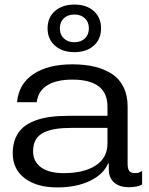

<svg xmlns="http://www.w3.org/2000/svg" viewBox="-20 -818 656 847"><path d="M231.9 8.8Q143.1 8.8 89.6 -31.2Q36.1 -71.3 36.1 -142.1Q36.1 -179.7 48.3 -208.5Q60.5 -237.3 82 -255.9Q103.5 -274.4 135.3 -286.1Q167 -297.9 203.1 -302.5Q239.3 -307.1 284.2 -307.1H454.1V-348.1Q454.1 -466.8 298.8 -466.8Q230 -466.8 189.2 -442.1Q148.4 -417.5 142.1 -367.2H55.2Q62.5 -447.8 127.2 -491Q191.9 -534.2 298.8 -534.2Q354 -534.2 397.7 -523.7Q441.4 -513.2 474.4 -491.5Q507.3 -469.7 525.1 -433.3Q543 -397 543 -348.1V-95.2Q543 -72.8 550.5 -63.5Q558.1 -54.2 575.2 -54.2Q594.2 -54.2 606.9 -64V-3.9Q586.9 7.8 547.9 7.8Q506.8 7.8 483.4 -12.9Q460 -33.7 460 -70.8V-97.2H457Q436.5 -48.8 376.7 -20Q316.9 8.8 231.9 8.8ZM126 -150.9Q126 -105.5 160.9 -79.8Q195.8 -54.2 261.2 -54.2Q350.1 -54.2 402.1 -87.9Q454.1 -121.6 454.1 -185.1V-253.9H297.9Q256.3 -253.9 226.6 -249.3Q196.8 -244.6 173.3 -233.4Q149.9 -222.2 137.9 -201.7Q126 -181.2 126 -150.9ZM189.9 -692.9Q189.9 -741.2 222.7 -769.5Q255.4 -797.9 308.1 -797.9Q361.3 -797.9 393.6 -769.3Q425.8 -740.7 425.8 -692.9Q425.8 -644.5 393.3 -616.2Q360.8 -587.9 308.1 -587.9Q254.9 -587.9 222.4 -616.7Q189.9 -645.5 189.9 -692.9ZM308.1 -631.8Q337.4 -631.8 354.7 -648.7Q372.1 -665.5 372.1 -692.9Q372.1 -720.7 354.5 -737.3Q336.9 -753.9 308.1 -753.9Q278.8 -753.9 261.5 -737.3Q244.1 -720.7 244.1 -692.9Q244.1 -665 261.7 -648.4Q279.3 -631.8 308.1 -631.8Z"/></svg>

Font: Lumene Sans Expanded
Style: Regular
Weight: 400
Width: 7
Designer: Deni Anggara
Version: Version 1.003;Glyphs 3.1.2 (3151)